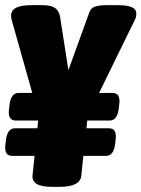

<svg xmlns="http://www.w3.org/2000/svg" viewBox="-21 -722 548 744"><path d="M26 -118Q-6 -118 0 -163L2 -180Q8 -225 37 -225H124L127 -255H40Q8 -255 14 -300L16 -317Q22 -362 51 -362H104L25 -642Q23 -649 22.5 -654.5Q22 -660 22 -665Q24 -684 43.5 -693Q63 -702 103 -702H143Q177 -702 192.5 -691Q208 -680 212 -656L244 -450L325 -674Q332 -693 350.5 -697.5Q369 -702 394 -702H434Q475 -702 492 -693Q509 -684 507 -665Q507 -655 500 -642L363 -362H415Q447 -362 441 -317L439 -300Q433 -255 404 -255H317L314 -225H401Q433 -225 427 -180L425 -163Q419 -118 390 -118H302L294 -41Q290 2 209 2H180Q101 2 105 -42L113 -118Z"/></svg>

Font: Asap Condensed Condensed Black
Style: Italic
Weight: 900
Width: 3
Italic angle: -6°
Designer: Pablo Cosgaya
Foundry: Omnibus-Type
Version: Version 3.001; ttfautohint (v1.8.4.7-5d5b)